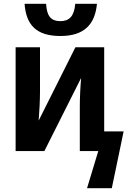

<svg xmlns="http://www.w3.org/2000/svg" viewBox="-20 -793 678 1008"><path d="M297 -604C423 -604 479 -666 489 -773H375C370 -708 343 -682 298 -682C247 -682 226 -708 222 -773H109C117 -664 169 -604 297 -604ZM437 195H567L629 -103H527V-545H376L183 -160C187 -208 190 -267 190 -314V-545H62V0H213L406 -384C402 -342 399 -280 399 -233V0H496Z"/></svg>

Font: Noto Sans Display SemiCondensed
Style: Bold
Weight: 700
Width: 4
Designer: Monotype Design Team
Foundry: Monotype Imaging Inc.
Version: Version 1.900